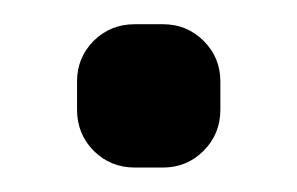

<svg xmlns="http://www.w3.org/2000/svg" viewBox="-20 -427 243 157"><path d="M113.3 -407.2Q132.8 -407.2 146.5 -393.6Q160.2 -379.9 160.2 -360.4V-337.4Q160.2 -317.4 146.5 -303.7Q132.8 -290 113.3 -290H90.3Q70.3 -290 56.6 -303.7Q43 -317.4 43 -337.4V-360.4Q43 -379.9 56.6 -393.6Q70.3 -407.2 90.3 -407.2Z"/></svg>

Font: Qaz
Style: Regular
Weight: 400
Designer: GGBotNet
Foundry: f0n7
Version: 0.70